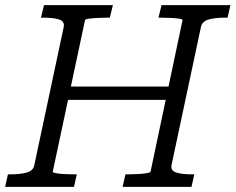

<svg xmlns="http://www.w3.org/2000/svg" viewBox="-39 -730 920 750"><path d="M217 -392H645L634 -340H206ZM-19 0 -8 -49H3Q40 -49 65.5 -56Q91 -63 95 -85L210 -625Q214 -647 191.5 -654Q169 -661 132 -661H121L133 -710H402L390 -661H381Q362 -661 342 -660Q322 -659 308 -657Q294 -655 293 -651L167 -59Q166 -56 179.5 -53.5Q193 -51 213 -50Q233 -49 252 -49H261L250 0ZM440 0 451 -49H460Q479 -49 499 -50Q519 -51 533.5 -53.5Q548 -56 549 -59L674 -651Q675 -655 661.5 -657Q648 -659 628 -660Q608 -661 589 -661H580L592 -710H861L850 -661H839Q802 -661 776.5 -654Q751 -647 746 -625L631 -85Q627 -63 649.5 -56Q672 -49 709 -49H720L709 0Z"/></svg>

Font: Roboto Serif Light
Style: Italic
Weight: 300
Italic angle: -10°
Version: Version 1.007